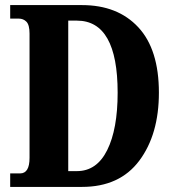

<svg xmlns="http://www.w3.org/2000/svg" viewBox="-20 -734 688 754"><path d="M20 0H302Q450 0 527 -103Q604 -206 604 -370Q604 -540 523 -627Q442 -714 302 -714H20V-661H53Q72 -661 84 -648.5Q96 -636 96 -602V-114Q96 -53 59 -53H20ZM248 -62V-653H282Q442 -653 442 -370Q442 -227 401 -144.5Q360 -62 282 -62Z"/></svg>

Font: Noto Serif ExtraCondensed Extra
Style: Regular
Weight: 800
Width: 3
Designer: Monotype Design Team
Foundry: Monotype Imaging Inc.
Version: Version 1.002